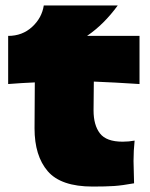

<svg xmlns="http://www.w3.org/2000/svg" viewBox="-20 -676 553 706"><path d="M493 -367Q401 -373 325 -376L324 -270Q324 -216 347.5 -185.5Q371 -155 431 -155Q454 -155 475 -159Q471 -122 471 -84Q471 -66 473 -2Q429 6 399 8Q369 10 321 10Q204 10 155.5 -46.5Q107 -103 107 -204L108 -373Q61 -371 10 -367V-544Q62 -544 98 -577Q134 -610 141 -656H413Q362 -586 300 -544H493Z"/></svg>

Font: Mantou Sans
Style: Regular
Weight: 400
Designer: Mant0u / artakana
Foundry: Mant0u / artakana
Version: Version 1.001;October 22, 2023;FontCreator 14.0.0.2901 64-bi